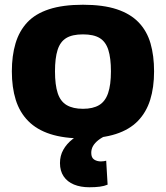

<svg xmlns="http://www.w3.org/2000/svg" viewBox="-20 -574 700 810"><path d="M30 -273Q30 -339 45.5 -391Q61 -443 95 -479.5Q129 -516 187 -535Q245 -554 330 -554Q415 -554 472.5 -535Q530 -516 565 -479.5Q600 -443 615 -391Q630 -339 630 -273Q630 -205 613.5 -152.5Q597 -100 561.5 -63.5Q526 -27 468.5 -8.5Q411 10 330 10Q249 10 192 -8.5Q135 -27 99 -63.5Q63 -100 46.5 -152.5Q30 -205 30 -273ZM212 -273Q212 -216 223.5 -181Q235 -146 261.5 -130.5Q288 -115 330 -115Q372 -115 398 -130.5Q424 -146 436 -181Q448 -216 448 -273Q448 -329 437 -363.5Q426 -398 400.5 -413.5Q375 -429 330 -429Q285 -429 259.5 -413.5Q234 -398 223 -363.5Q212 -329 212 -273ZM357 216Q320 216 292 204.5Q264 193 248.5 170Q233 147 233 114Q233 83 247 58Q261 33 285 14Q309 -5 335 -16L431 -4Q409 6 394.5 17.5Q380 29 372.5 42Q365 55 365 71Q365 91 377 99Q389 107 406 107Q413 107 418.5 106Q424 105 428 104L434 205Q420 211 401 213.5Q382 216 357 216Z"/></svg>

Font: Georama SemiExpanded
Style: Bold
Weight: 700
Width: 6
Designer: Jean-Baptiste Levee
Foundry: Production Type
Version: Version 1.001